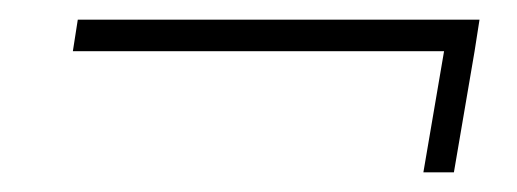

<svg xmlns="http://www.w3.org/2000/svg" viewBox="-20 -334 525 195"><path d="M462 -282 441 -159H410L431 -282H54L59 -314H467Z"/></svg>

Font: Grenze ExtraLight
Style: Italic
Weight: 275
Italic angle: -10°
Designer: Renata Polastri
Foundry: Omnibus-Type
Version: Version 1.002; ttfautohint (v1.8)